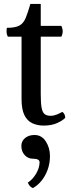

<svg xmlns="http://www.w3.org/2000/svg" viewBox="-20 -625 363 980"><path d="M203 16Q171 16 145 4Q119 -8 104.5 -37.5Q90 -67 90 -119V-438H20Q14 -449 13.5 -460.5Q13 -472 15 -483Q57 -483 78 -494Q99 -505 110.5 -532Q122 -559 135 -605H188V-493H293Q307 -464 293 -438H188V-144Q188 -98 192.5 -74.5Q197 -51 208 -42.5Q219 -34 238 -34Q254 -34 269 -40Q284 -46 298 -54Q312 -45 313 -24Q302 -11 273 2.5Q244 16 203 16ZM89 120Q89 95 108 79.5Q127 64 156 64Q193 64 214 97Q235 130 235 171Q235 224 211 268.5Q187 313 148 335Q131 329 122 307Q147 291 164.5 261Q182 231 182 203Q182 185 147 185Q123 185 106 166.5Q89 148 89 120Z"/></svg>

Font: Alike
Style: Regular
Weight: 400
Designer: Sveta Sebyakina
Foundry: Cyreal (www.cyreal.org)
Version: Version 1.301; ttfautohint (v1.8.4.7-5d5b)